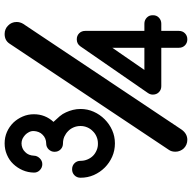

<svg xmlns="http://www.w3.org/2000/svg" viewBox="-20 -801 821 821"><g transform="rotate(-90 390.5 -390.5)"><path d="M432.6 -111.3Q417 -111.3 406.7 -121.6Q396.5 -131.8 396.5 -147.5Q396.5 -158.7 403.3 -168.5L603 -457.5Q613.8 -472.7 632.8 -472.7Q648.4 -472.7 658.7 -462.4Q668.9 -452.1 668.9 -436.5V-183.6H699.7Q714.8 -183.6 725.6 -173.3Q736.3 -163.1 735.8 -147.5Q736.3 -131.8 725.6 -121.6Q714.8 -111.3 699.7 -111.3H668.9V-36.1Q668.9 -20.5 658.7 -10.3Q648.4 0 632.8 0Q617.2 0 606.9 -10.3Q596.7 -20.5 596.7 -36.1V-111.3ZM596.7 -183.6V-320.8L502 -183.6ZM655.8 -781.2Q666.5 -781.2 675.8 -777.3Q685.1 -773.4 691.9 -766.1Q699.2 -759.3 703.1 -750Q707 -740.7 707 -730Q707 -715.3 699.2 -702.1L247.1 -24.9Q229.5 0 203.1 0Q192.4 0 183.1 -3.9Q173.8 -7.8 167 -14.6Q160.2 -21.5 156.2 -31.2Q152.3 -40.5 152.3 -50.8Q152.3 -67.4 159.7 -78.1L614.7 -760.7Q628.4 -781.2 655.8 -781.2ZM188 -531.7Q172.4 -531.7 162.1 -542Q151.9 -552.2 151.9 -567.9Q151.9 -582 162.1 -592.8Q172.4 -603.5 188 -603.5Q198.2 -603.5 208 -607.4Q217.8 -611.3 225.1 -619.1Q232.4 -626 236.3 -635.7Q240.2 -645.5 240.7 -656.2Q241.2 -667 236.3 -676.8Q231.4 -686.5 224.1 -693.4Q216.8 -700.2 207 -705.1Q197.3 -709 188 -709Q177.7 -709 168 -705.1Q158.2 -701.2 150.9 -693.4Q143.6 -686.5 139.6 -676.8Q135.7 -667 135.3 -656.2Q135.3 -649.4 132.3 -642.6Q128.9 -635.7 124 -630.9Q119.1 -626 112.8 -623Q106.4 -620.1 99.1 -620.1Q84 -620.1 73.2 -630.9Q62.5 -641.6 63 -656.2Q63.5 -681.6 73.2 -704.1Q83 -726.6 99.6 -744.1Q116.2 -761.7 139.6 -771.5Q162.1 -781.2 188 -781.2Q213.9 -781.2 236.3 -771.5Q258.8 -761.7 276.4 -744.1Q293 -726.6 302.7 -704.1Q312.5 -681.6 312.5 -656.2Q312.5 -607.9 279.8 -572.3Q293 -558.6 303.7 -545.9Q314.5 -533.2 320.8 -518.6Q327.1 -504.9 331.1 -489.3Q335 -473.6 335 -456.5Q335 -426.8 323.2 -400.4Q311.5 -374 291 -353.5Q270.5 -333 244.1 -321.3Q217.8 -309.6 188 -309.6Q157.2 -309.6 130.9 -321.3Q104.5 -333 84.5 -353Q64.5 -373 52.7 -399.4Q41 -425.8 41 -456.5Q41 -472.2 51.3 -482.4Q61.5 -492.7 77.1 -492.7Q92.8 -492.7 103 -482.4Q113.3 -472.2 113.3 -456.5Q113.3 -440.9 119.1 -427.2Q125 -413.1 134.8 -403.3Q144.5 -393.6 158.7 -387.7Q172.4 -381.8 188 -382.3Q203.1 -382.3 216.8 -388.2Q230.5 -394 240.2 -404.3Q250.5 -414.1 256.3 -427.7Q262.2 -441.4 262.2 -456.5Q262.2 -472.7 256.3 -486.3Q250.5 -500 240.2 -509.8Q230.5 -519.5 216.8 -525.9Q203.1 -531.7 188 -531.7Z"/></g></svg>

Font: Comfortaa
Style: Bold
Weight: 700
Designer: Johan Aakerlund
Foundry: Johan Aakerlund
Version: Version 2.001; ttfautohint (v1.4.1)